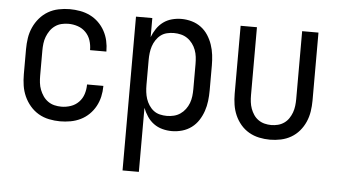

<svg xmlns="http://www.w3.org/2000/svg" viewBox="-51 -614 1602 914"><g transform="rotate(5 750.0 -156.5)"><path d="M247 8Q221 8 194 2.5Q167 -3 144 -16.5Q121 -30 103.5 -50.5Q86 -71 75 -95.5Q64 -120 60 -146.5Q56 -173 56 -200V-320Q56 -347 60 -373.5Q64 -400 75 -424.5Q86 -449 103.5 -469.5Q121 -490 144 -503.5Q167 -517 194 -522.5Q221 -528 247 -528Q272 -528 297 -523.5Q322 -519 344.5 -508Q367 -497 385 -479.5Q403 -462 415 -440Q427 -418 432.5 -393.5Q438 -369 438 -344V-342H360V-343Q360 -366 353 -388Q346 -410 330 -426.5Q314 -443 292 -450.5Q270 -458 247 -458Q230 -458 213.5 -454Q197 -450 183 -440Q169 -430 159.5 -416Q150 -402 144 -386.5Q138 -371 136 -354Q134 -337 134 -320V-200Q134 -183 136 -166Q138 -149 144 -133.5Q150 -118 159.5 -104Q169 -90 183 -80Q197 -70 213.5 -66Q230 -62 247 -62Q270 -62 292 -69.5Q314 -77 330 -93.5Q346 -110 353 -132Q360 -154 360 -177V-178H438V-176Q438 -151 432.5 -126.5Q427 -102 415 -80Q403 -58 385 -40.5Q367 -23 344.5 -12Q322 -1 297 3.5Q272 8 247 8Z M564 215V-520H642V-429Q650 -450 663 -469.5Q676 -489 694.5 -502.5Q713 -516 735.5 -522Q758 -528 781 -528Q806 -528 830.5 -521Q855 -514 875 -499Q895 -484 908.5 -463Q922 -442 930 -418.5Q938 -395 941 -370Q944 -345 944 -320V-200Q944 -175 941 -150Q938 -125 930 -101.5Q922 -78 908.5 -57Q895 -36 875 -21Q855 -6 830.5 1Q806 8 781 8Q758 8 735.5 2Q713 -4 694.5 -17.5Q676 -31 663 -50.5Q650 -70 642 -91V215ZM751 -62Q768 -62 784.5 -66Q801 -70 815 -79.5Q829 -89 839.5 -103Q850 -117 856 -133Q862 -149 864 -166Q866 -183 866 -200V-320Q866 -337 864 -354Q862 -371 856 -387Q850 -403 839.5 -417Q829 -431 815 -440.5Q801 -450 784.5 -454Q768 -458 751 -458Q734 -458 717.5 -454Q701 -450 688 -440Q675 -430 665.5 -415.5Q656 -401 651 -385.5Q646 -370 644 -353.5Q642 -337 642 -320V-200Q642 -183 644 -166.5Q646 -150 651 -134.5Q656 -119 665.5 -104.5Q675 -90 688 -80Q701 -70 717.5 -66Q734 -62 751 -62Z M1250 8Q1224 8 1198 2.5Q1172 -3 1149.5 -16Q1127 -29 1110 -49Q1093 -69 1082.5 -93Q1072 -117 1068 -143Q1064 -169 1064 -195V-520H1142V-195Q1142 -179 1144 -162.5Q1146 -146 1151.5 -131Q1157 -116 1166 -102.5Q1175 -89 1188.5 -79.5Q1202 -70 1218 -66Q1234 -62 1250 -62Q1266 -62 1282 -66Q1298 -70 1311.5 -79.5Q1325 -89 1334 -102.5Q1343 -116 1348.5 -131Q1354 -146 1356 -162.5Q1358 -179 1358 -195V-520H1436V-195Q1436 -169 1432 -143Q1428 -117 1417.5 -93Q1407 -69 1390 -49Q1373 -29 1350.5 -16Q1328 -3 1302 2.5Q1276 8 1250 8Z"/></g></svg>

Font: Iosevka Term SS14
Style: Regular
Weight: 400
Monospace: yes
Designer: Belleve Invis
Foundry: Belleve Invis
Version: Version 24.1.1; ttfautohint (v1.8.4)